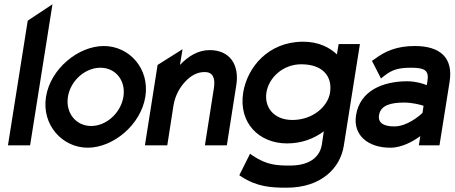

<svg xmlns="http://www.w3.org/2000/svg" viewBox="-20 -676 2114 893"><path d="M17 0H120L224 -656L109 -580Z M194 -226C173 -95 270 11 388 11C506 11 635 -95 656 -226C677 -357 581 -462 463 -462C345 -462 215 -357 194 -226ZM296 -226C308 -301 376 -361 447 -361C518 -361 566 -301 554 -226C542 -151 475 -90 404 -90C333 -90 284 -151 296 -226Z M654 0H758L787 -186C795 -234 818 -272 843 -298C866 -322 895 -341 932 -341C970 -341 982 -313 975 -267L933 0H1035L1079 -280C1094 -374 1050 -443 955 -443C900 -443 854 -413 817 -374L829 -447L713 -374Z M1111 -245C1089 -104 1185 -9 1315 -9C1385 -9 1441 -32 1486 -65L1477 -4C1467 59 1414 94 1329 94C1269 94 1222 92 1157 49L1143 39L1093 139L1102 145C1175 193 1241 197 1313 197C1476 197 1563 104 1579 2L1654 -471H1555L1547 -423C1512 -456 1461 -482 1390 -482C1227 -482 1130 -362 1111 -245ZM1219 -245C1230 -316 1297 -377 1381 -377C1479 -377 1527 -323 1515 -245C1505 -181 1435 -118 1340 -118C1251 -118 1209 -180 1219 -245Z M1636 -140C1621 -47 1692 11 1795 11C1851 11 1903 -20 1935 -43L1928 0H2024L2071 -295C2089 -407 2028 -462 1909 -462C1826 -462 1771 -438 1722 -401L1710 -393L1752 -311L1767 -323C1805 -353 1835 -361 1893 -361C1957 -361 1976 -347 1968 -299L1965 -280C1945 -288 1912 -298 1874 -298C1762 -298 1654 -255 1636 -140ZM1743 -141C1750 -185 1795 -199 1859 -199C1896 -199 1932 -190 1950 -184L1945 -151C1931 -137 1873 -88 1814 -88C1763 -88 1737 -105 1743 -141Z"/></svg>

Font: Charger Sport
Style: BlkNrwObl
Weight: 900
Designer: Jasper
Foundry: Cannot Into Space Fonts
Version: Version 1.1